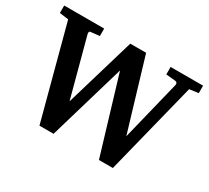

<svg xmlns="http://www.w3.org/2000/svg" viewBox="-134 -894 1235 1133"><g transform="rotate(30 483.0 -327.5)"><path d="M895 -611.8 737.8 16.1H643.1L486.8 -503.9L334 16.1H237.8L70.8 -611.8L9.8 -620.1V-670.9H282.2V-620.1L223.1 -613.8Q213.9 -612.8 213.1 -606Q212.4 -599.1 213.9 -592.8L319.8 -196.8L460 -670.9H567.9L712.9 -186L813 -592.8Q814.5 -599.1 812 -605.7Q809.6 -612.3 798.8 -613.8L734.9 -620.1V-670.9H956.1V-620.1Z"/></g></svg>

Font: Charis SIL
Style: Bold
Weight: 700
Foundry: SIL International
Version: Version 4.112